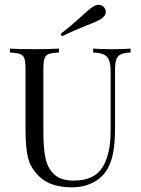

<svg xmlns="http://www.w3.org/2000/svg" viewBox="-20 -775 590 806"><path d="M528.2 -554.8Q500 -553.2 486.3 -546.4Q472.6 -539.5 467.7 -523.8Q462.9 -508.1 462.9 -477.4V-234.7Q462.9 -176.6 455.2 -135.1Q447.6 -93.5 429.8 -63.7Q409.7 -29 370.6 -8.9Q331.5 11.3 282.3 11.3Q193.5 11.3 146.8 -32.3Q111.3 -65.3 99.2 -107.3Q87.1 -149.2 87.1 -232.3V-485.5Q87.1 -516.1 82.3 -529.8Q77.4 -543.5 64.1 -548.4Q50.8 -553.2 21.8 -554.8V-571Q55.6 -568.5 125 -568.5Q190.3 -568.5 227.4 -571V-554.8Q198.4 -553.2 185.1 -548.4Q171.8 -543.5 166.9 -529.8Q162.1 -516.1 162.1 -485.5V-218.5Q162.1 -154 171 -111.3Q179.8 -68.5 207.7 -42.7Q235.5 -16.9 289.5 -16.9Q375 -16.9 409.7 -71.8Q444.4 -126.6 444.4 -225.8V-477.4Q444.4 -521 428.6 -537.1Q412.9 -553.2 371 -554.8V-571Q400 -568.5 453.2 -568.5Q501.6 -568.5 528.2 -571ZM394.4 -754.8Q409.7 -754.8 419.4 -741.1Q424.2 -733.9 424.2 -725.8Q424.2 -708.1 402.4 -694.4Q385.5 -683.9 344.4 -668.5Q283.9 -644.4 240.3 -622.6L234.7 -633.1Q267.7 -658.1 291.5 -679.4Q315.3 -700.8 321 -705.6Q350.8 -733.9 370.2 -746.8Q383.1 -754.8 394.4 -754.8Z"/></svg>

Font: Playfair Display
Style: Regular
Weight: 400
Designer: Claus Eggers Sørensen
Foundry: Claus Eggers Sørensen
Version: Version 1.005; ttfautohint (v1.2) -l 10 -r 42 -G 200 -x 21 -